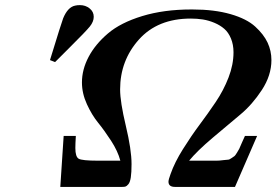

<svg xmlns="http://www.w3.org/2000/svg" viewBox="-20 -734 1086 754"><path d="M176.3 -498Q222.2 -647.9 228 -662.1Q246.1 -706.1 274.9 -711.9Q282.7 -713.9 293.9 -713.9Q315.9 -713.9 332 -700.9Q348.1 -688 348.1 -668Q348.1 -648.9 332.8 -629.9Q317.4 -610.8 252 -545.9Q217.8 -511.7 196.3 -490.2ZM216.8 0 230 -200.2H277.8Q275.9 -168 275.9 -152.8Q275.9 -118.7 288.8 -110.8Q301.8 -103 364.7 -103H452.6Q442.9 -140.1 416.3 -181.2Q389.6 -222.2 365.2 -252.2Q340.8 -282.2 321.3 -324.7Q301.8 -367.2 301.8 -410.2Q301.8 -460.9 327.9 -510.5Q354 -560.1 403.8 -602.5Q453.6 -645 538.6 -670.9Q623.5 -696.8 731 -696.8H735.8Q821.8 -696.8 885.3 -678.5Q948.7 -660.2 982.2 -629.6Q1015.6 -599.1 1030.8 -566.7Q1045.9 -534.2 1045.9 -498Q1045.9 -438 1008.3 -380.6Q970.7 -323.2 923.8 -284.2Q877 -245.1 815.4 -193.1Q753.9 -141.1 722.7 -103H796.9Q817.9 -103 829.8 -103Q841.8 -103 855.7 -105Q869.6 -106.9 875.2 -106.9Q880.9 -106.9 889.9 -113.5Q898.9 -120.1 900.9 -121.1Q902.8 -122.1 910.4 -134Q918 -146 919.4 -149.4Q920.9 -152.8 929.4 -172.4Q938 -191.9 941.9 -200.2H989.7L902.8 0H667Q642.1 0 641.6 -20Q641.6 -28.8 649.9 -50.8Q666 -96.7 698.5 -148.4Q731 -200.2 763.4 -243.7Q795.9 -287.1 826.9 -333Q857.9 -378.9 877.4 -429.4Q897 -480 897 -528.8Q897 -558.6 887 -582.8Q877 -606.9 860.8 -620.8Q844.7 -634.8 822.3 -644.3Q799.8 -653.8 776.9 -657.5Q753.9 -661.1 729 -661.1Q599.1 -661.1 525.4 -578.6Q451.7 -496.1 451.7 -382.8Q451.7 -334 474.1 -240Q496.6 -146 496.6 -89.8Q496.6 -56.6 493.7 -37.4Q490.7 -18.1 484.1 -10.5Q477.5 -2.9 473.1 -1.5Q468.8 0 460 0Z"/></svg>

Font: CMU Serif
Style: BoldItalic
Weight: 700
Italic angle: -14.04°
Version: Version 0.7.0